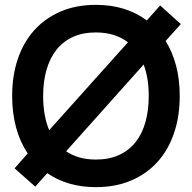

<svg xmlns="http://www.w3.org/2000/svg" viewBox="-20 -755 790 790"><path d="M40 -62.5 94 -123.5Q62.5 -170.5 46.2 -230.2Q30 -290 30 -360Q30 -444 53.5 -513Q77 -582 121.5 -631.2Q166 -680.5 229.8 -707.8Q293.5 -735 374.5 -735Q438 -735 490.2 -718.5Q542.5 -702 584 -671L639 -732.5L724 -656L661.5 -586.5Q690 -540.5 704.8 -483.8Q719.5 -427 719.5 -360Q719.5 -276 696 -207Q672.5 -138 628 -88.8Q583.5 -39.5 519.5 -12.2Q455.5 15 374.5 15Q315 15 265 0.2Q215 -14.5 174.5 -42.5L125 13ZM506.5 -581Q481 -600.5 448 -611Q415 -621.5 374.5 -621.5Q320 -621.5 279.5 -602.8Q239 -584 212 -549.8Q185 -515.5 171.2 -467.2Q157.5 -419 157.5 -360Q157.5 -278.5 182.5 -219.5ZM374.5 -98.5Q429 -98.5 469.8 -117.2Q510.5 -136 537.8 -170.2Q565 -204.5 578.5 -252.8Q592 -301 592 -360Q592 -434 571 -489.5L252 -132.5Q276.5 -116 307 -107.2Q337.5 -98.5 374.5 -98.5Z"/></svg>

Font: Vela Sans Bd
Style: Bold
Weight: 700
Designer: Principal design: Mikhail Sharanda - project Manrope.
Design modification: Ravid Balaliev
Foundry: Mikhail Sharanda
Version: Version 1.001